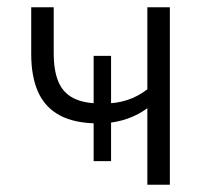

<svg xmlns="http://www.w3.org/2000/svg" viewBox="-20 -509 573 529"><path d="M386 0V-211Q362 -193 332.5 -182.5Q303 -172 272 -170L286 -183V-65H238V-183L252 -169Q186 -169 145 -191Q104 -213 85 -255.5Q66 -298 66 -360V-489H128V-363Q128 -314 141 -283.5Q154 -253 182.5 -238.5Q211 -224 257 -224L238 -215V-355H286V-215L269 -224Q302 -224 331 -233.5Q360 -243 386 -263V-489H448V0Z"/></svg>

Font: Nunito Sans 10pt SemiCondensed Light
Style: Regular
Weight: 300
Width: 4
Designer: Vernon Adams
Foundry: Vernon Adams
Version: Version 3.101;gftools[0.9.27]